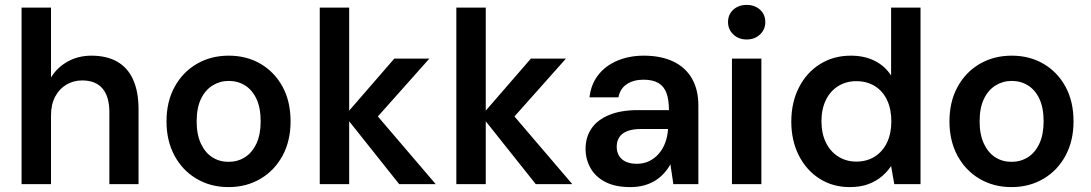

<svg xmlns="http://www.w3.org/2000/svg" viewBox="-20 -751 4449 783"><path d="M68 0V-720H188V-435Q213 -476 256 -500Q299 -524 353 -524Q415 -524 458 -499.5Q501 -475 523 -426Q545 -377 545 -305V0H426V-294Q426 -357 398 -390Q370 -423 315 -423Q280 -423 251 -406Q222 -389 205 -357Q188 -325 188 -280V0Z M912 12Q839 12 781.5 -22Q724 -56 691.5 -116.5Q659 -177 659 -256Q659 -336 692 -396.5Q725 -457 782.5 -490.5Q840 -524 913 -524Q986 -524 1043 -490.5Q1100 -457 1132.5 -397Q1165 -337 1165 -256Q1165 -177 1132.5 -116.5Q1100 -56 1042.5 -22Q985 12 912 12ZM912 -91Q949 -91 978.5 -109.5Q1008 -128 1025.5 -165Q1043 -202 1043 -256Q1043 -311 1026 -347.5Q1009 -384 979.5 -402.5Q950 -421 913 -421Q877 -421 847 -402.5Q817 -384 799.5 -347.5Q782 -311 782 -256Q782 -202 799.5 -165Q817 -128 846 -109.5Q875 -91 912 -91Z M1608 0 1386 -279 1588 -512H1731L1480 -230V-324L1757 0ZM1284 0V-720H1404V0Z M2165 0 1943 -279 2145 -512H2288L2037 -230V-324L2314 0ZM1841 0V-720H1961V0Z M2551 12Q2489 12 2448.5 -9Q2408 -30 2388 -66Q2368 -102 2368 -144Q2368 -192 2392.5 -227.5Q2417 -263 2465 -282.5Q2513 -302 2582 -302H2708Q2708 -344 2698 -371.5Q2688 -399 2665 -412.5Q2642 -426 2604 -426Q2564 -426 2536.5 -408Q2509 -390 2502 -354H2384Q2390 -407 2419.5 -445Q2449 -483 2497.5 -503.5Q2546 -524 2605 -524Q2676 -524 2726 -500Q2776 -476 2802 -430.5Q2828 -385 2828 -321V0H2726L2714 -81Q2703 -61 2687.5 -44Q2672 -27 2652 -14.5Q2632 -2 2606.5 5Q2581 12 2551 12ZM2577 -83Q2605 -83 2627.5 -94Q2650 -105 2666.5 -124Q2683 -143 2692.5 -168Q2702 -193 2704 -221V-225H2595Q2560 -225 2537.5 -216Q2515 -207 2505 -190.5Q2495 -174 2495 -153Q2495 -131 2505 -115Q2515 -99 2533.5 -91Q2552 -83 2577 -83Z M2965 0V-512H3085V0ZM3025 -590Q2992 -590 2970.5 -610.5Q2949 -631 2949 -661Q2949 -692 2970.5 -711.5Q2992 -731 3025 -731Q3058 -731 3079.5 -711.5Q3101 -692 3101 -661Q3101 -631 3079.5 -610.5Q3058 -590 3025 -590Z M3445 12Q3376 12 3322 -22.5Q3268 -57 3237.5 -117.5Q3207 -178 3207 -255Q3207 -333 3238 -394Q3269 -455 3324 -489.5Q3379 -524 3450 -524Q3505 -524 3547 -503Q3589 -482 3614 -443V-720H3734V0H3627L3614 -74Q3599 -51 3576 -31.5Q3553 -12 3521 0Q3489 12 3445 12ZM3472 -92Q3515 -92 3547.5 -112.5Q3580 -133 3597.5 -170Q3615 -207 3615 -256Q3615 -306 3597.5 -343Q3580 -380 3547.5 -400Q3515 -420 3472 -420Q3431 -420 3398.5 -400Q3366 -380 3348 -343Q3330 -306 3330 -257Q3330 -207 3348 -170Q3366 -133 3398.5 -112.5Q3431 -92 3472 -92Z M4105 12Q4032 12 3974.5 -22Q3917 -56 3884.5 -116.5Q3852 -177 3852 -256Q3852 -336 3885 -396.5Q3918 -457 3975.5 -490.5Q4033 -524 4106 -524Q4179 -524 4236 -490.5Q4293 -457 4325.5 -397Q4358 -337 4358 -256Q4358 -177 4325.5 -116.5Q4293 -56 4235.5 -22Q4178 12 4105 12ZM4105 -91Q4142 -91 4171.5 -109.5Q4201 -128 4218.5 -165Q4236 -202 4236 -256Q4236 -311 4219 -347.5Q4202 -384 4172.5 -402.5Q4143 -421 4106 -421Q4070 -421 4040 -402.5Q4010 -384 3992.5 -347.5Q3975 -311 3975 -256Q3975 -202 3992.5 -165Q4010 -128 4039 -109.5Q4068 -91 4105 -91Z"/></svg>

Font: DM Sans 12pt SemiBold
Style: Regular
Weight: 600
Version: Version 4.004;gftools[0.9.30]